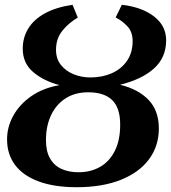

<svg xmlns="http://www.w3.org/2000/svg" viewBox="-20 -771 714 802"><path d="M300 11Q207.5 11 142.5 -12.8Q77.5 -36.5 43.5 -81.2Q9.5 -126 9.5 -189Q9.5 -241 35.8 -288.2Q62 -335.5 111 -369.5Q160 -403.5 229 -415.5Q164 -432 119.5 -469.2Q75 -506.5 75 -567.5Q75 -614 97.8 -651.5Q120.5 -689 166.8 -714.8Q213 -740.5 283 -751L305 -697.5Q267.5 -676 240.8 -643Q214 -610 214 -563Q214 -524.5 235.2 -498.8Q256.5 -473 289.2 -460.2Q322 -447.5 357 -447.5Q407 -447.5 446.8 -465Q486.5 -482.5 510.2 -516.5Q534 -550.5 534 -599.5Q534 -638 511.8 -661.5Q489.5 -685 463 -698L489 -751Q572.5 -741.5 623.2 -702.5Q674 -663.5 674 -602.5Q674 -531 623.5 -485.2Q573 -439.5 481.5 -417Q557.5 -398.5 600.5 -353.8Q643.5 -309 643.5 -234Q643.5 -161 602.5 -105.8Q561.5 -50.5 484.5 -19.8Q407.5 11 300 11ZM308 -51.5Q358.5 -51.5 397.8 -73.8Q437 -96 459.5 -140.5Q482 -185 482 -250.5Q482 -320.5 448.5 -353Q415 -385.5 348.5 -385.5Q292.5 -385.5 253 -359.5Q213.5 -333.5 192.8 -288.8Q172 -244 172 -186Q172 -138.5 189.2 -108.8Q206.5 -79 237.2 -65.2Q268 -51.5 308 -51.5Z"/></svg>

Font: Merriweather 24pt ExtraBold
Style: Italic
Weight: 800
Italic angle: -7.8°
Version: Version 2.101